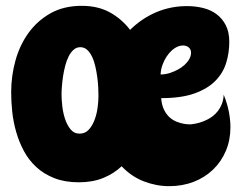

<svg xmlns="http://www.w3.org/2000/svg" viewBox="-20 -597 823 655"><path d="M762.2 -454.1Q762.2 -417.5 751.7 -382.8Q741.2 -348.1 714.8 -321.3Q688.5 -294.4 643.6 -278.3Q598.6 -262.2 529.8 -262.2Q531.7 -238.3 539.8 -222.2Q547.9 -206.1 559.1 -196.3Q570.3 -186.5 583 -181.6Q595.7 -176.8 606.4 -174.8Q617.2 -172.9 624.3 -172.9Q631.3 -172.9 631.8 -172.9Q662.1 -176.3 686 -188.5Q696.3 -193.4 706.1 -200.9Q715.8 -208.5 723.9 -219Q731.9 -229.5 737.1 -242.9Q742.2 -256.3 743.2 -273.9Q755.9 -242.2 761 -214.6Q766.1 -187 766.1 -163.1Q766.1 -119.1 750.5 -82.3Q734.9 -45.4 707 -18.6Q679.2 8.3 640.9 23.2Q602.5 38.1 557.1 38.1Q513.2 38.1 470.7 21.7Q428.2 5.4 395 -29.8Q368.7 -4.9 332.5 10Q296.4 24.9 249 24.9Q201.2 24.9 165.3 10.7Q129.4 -3.4 103.8 -27.1Q78.1 -50.8 61.5 -81.8Q44.9 -112.8 35.2 -147Q25.4 -181.2 21.7 -216.1Q18.1 -251 18.1 -282.2Q18.1 -337.4 32.7 -390.4Q47.4 -443.4 77.4 -484.9Q107.4 -526.4 152.6 -551.8Q197.8 -577.1 258.8 -577.1Q314.9 -577.1 355.5 -554.4Q396 -531.7 423.8 -495.1Q463.4 -534.2 512.7 -555.2Q562 -576.2 618.2 -576.2Q646.5 -576.2 672.6 -569.8Q698.7 -563.5 718.5 -548.8Q738.3 -534.2 750.2 -511Q762.2 -487.8 762.2 -454.1ZM315.9 -269Q315.9 -280.3 315.2 -297.1Q314.5 -314 312 -332.5Q309.6 -351.1 305.4 -369.6Q301.3 -388.2 294.4 -402.8Q287.6 -417.5 277.6 -426.8Q267.6 -436 253.9 -436Q240.7 -436 231 -427.2Q221.2 -418.5 214.1 -404.3Q207 -390.1 202.4 -372.3Q197.8 -354.5 195.1 -336.7Q192.4 -318.8 191.2 -302.5Q189.9 -286.1 189.9 -274.9Q189.9 -258.8 192.4 -235.8Q194.8 -212.9 201.7 -191.9Q208.5 -170.9 220.5 -156Q232.4 -141.1 252 -141.1Q270.5 -141.1 283 -154.8Q295.4 -168.5 302.7 -188.2Q310.1 -208 313 -230Q315.9 -252 315.9 -269ZM608.9 -375Q621.1 -386.2 626.5 -397Q631.8 -407.7 631.8 -417Q631.8 -428.2 624 -435.1Q616.2 -441.9 604 -441.9Q585.9 -441.9 566.9 -425.8Q556.2 -416 547.9 -403.3Q540.5 -392.1 534.7 -376.7Q528.8 -361.3 527.8 -342.8Q545.9 -343.3 560.8 -348.4Q575.7 -353.5 586.4 -359.4Q599.1 -366.2 608.9 -375Z"/></svg>

Font: Spicy Rice
Style: Regular
Weight: 400
Version: Version 1.000